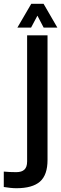

<svg xmlns="http://www.w3.org/2000/svg" viewBox="-95 -787 324 1016"><path d="M-8.5 209Q-23.5 209 -41.5 207Q-59.5 205 -75 202.5V121Q-62 122.5 -42.8 123.2Q-23.5 124 -9 124Q20 124 34.2 110.5Q48.5 97 48.5 67.5V-600H156.5V59.5Q156.5 139 116.5 174Q76.5 209 -8.5 209ZM-3 -641 70.5 -767H135.5L208.5 -641H136L103 -704L69.5 -641Z"/></svg>

Font: Big Shoulders Display Thin
Style: Bold
Weight: 700
Version: Version 2.002